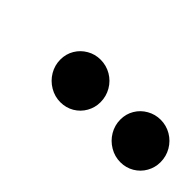

<svg xmlns="http://www.w3.org/2000/svg" viewBox="-9 -960 558 558"><g transform="rotate(45 269.5 -681.0)"><path d="M368.2 -683.1Q368.2 -706.1 379.4 -724.9Q390.6 -743.7 409.9 -754.6Q429.2 -765.6 451.7 -765.6Q475.1 -765.6 495.1 -753.9Q515.1 -742.2 526.9 -721.9Q538.6 -701.7 538.6 -677.7Q538.6 -655.8 527.8 -636.7Q517.1 -617.7 498 -606.4Q479 -595.2 456.1 -595.2Q432.6 -595.2 412.4 -607.2Q392.1 -619.1 380.1 -639.4Q368.2 -659.7 368.2 -683.1ZM121.6 -683.1Q121.6 -706.1 132.8 -724.9Q144 -743.7 163.1 -754.6Q182.1 -765.6 204.6 -765.6Q228.5 -765.6 248.5 -753.9Q268.6 -742.2 280.3 -721.9Q292 -701.7 292 -677.7Q292 -655.8 281.2 -636.7Q270.5 -617.7 251.5 -606.4Q232.4 -595.2 209.5 -595.2Q186 -595.2 165.8 -607.2Q145.5 -619.1 133.5 -639.4Q121.6 -659.7 121.6 -683.1Z"/></g></svg>

Font: Reddit Sans Vanilla ExtraBold
Style: Italic
Weight: 800
Italic angle: -11.25°
Designer: Stephen Hutchings
Version: Version 1.013